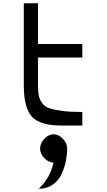

<svg xmlns="http://www.w3.org/2000/svg" viewBox="-20 -770 658 1178"><path d="M352 0Q226 0 176 -54Q126 -108 126 -247V-750H213V-500H485V-417H213V-247Q213 -207 218.5 -182Q224 -157 239.5 -136Q255 -115 286 -105Q317 -95 364.5 -89Q412 -83 485 -83V0ZM392 141Q392 178 384.5 216.5Q377 255 359 295.5Q341 336 305 362Q269 388 220 388H218Q218 387 235 370.5Q252 354 274.5 316.5Q297 279 308 228Q277 226 251.5 199.5Q226 173 226 141Q226 109 252 81.5Q278 54 309 54Q340 54 366 81.5Q392 109 392 141Z"/></svg>

Font: Hermit Light
Style: Regular
Weight: 300
Designer: Pablo Caro
Version: Version 2.000;PS 002.000;hotconv 1.0.88;makeotf.lib2.5.64775